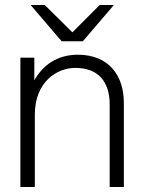

<svg xmlns="http://www.w3.org/2000/svg" viewBox="-20 -752 580 772"><path d="M421 -332V0H478V-338C478 -448 418 -532 293 -532C208 -532 151 -488 118 -429V-520H62V0H120V-291C120 -423 209 -479 283 -479C373 -479 421 -426 421 -332ZM103 -732 228 -586H313L438 -732H381L271 -622L160 -732Z"/></svg>

Font: Aspekta 250
Style: Regular
Weight: 250
Designer: Ivo Dolenc
Version: Version 2.000